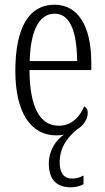

<svg xmlns="http://www.w3.org/2000/svg" viewBox="-20 -564 447 814"><path d="M279 230C299 230 318 226 334 217V180C316 190 302 193 285 193C253 193 233 172 233 125C233 61 265 20 306 -15C335 -31 352 -61 352 -85C352 -100 345 -109 337 -113C319 -70 285 -31 229 -31C151 -31 106 -106 105 -267H367V-298C367 -454 311 -544 211 -544C105 -544 45 -451 45 -263C45 -89 109 10 219 10C231 10 241 9 251 7C219 28 187 72 187 130C187 201 224 230 279 230ZM307 -305H106C109 -430 144 -506 212 -506C280 -506 306 -424 307 -305Z"/></svg>

Font: Noto Serif Bengali ExtraCondensed Light
Style: Regular
Weight: 300
Width: 2
Designer: Juan Bruce, Universal Thirst, Indian Type Foundry and the Monotype Design Team.
Foundry: Monotype Imaging Inc.
Version: Version 2.003